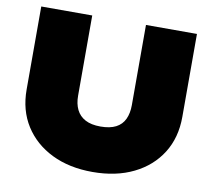

<svg xmlns="http://www.w3.org/2000/svg" viewBox="-83 -845 1055 957"><g transform="rotate(10 444.5 -366.0)"><path d="M308 -344Q308 -303 322.5 -273.5Q337 -244 367 -228Q397 -212 444 -212Q492 -212 522 -227.5Q552 -243 566 -273Q580 -303 580 -344V-750H838V-330Q838 -225 789 -147Q740 -69 651.5 -25.5Q563 18 444 18Q326 18 237.5 -25.5Q149 -69 99.5 -147Q50 -225 50 -330V-750H308Z"/></g></svg>

Font: Unbounded Black
Style: Regular
Weight: 900
Designer: Luke Prowse, Jean-Baptiste Morizot, Fátima Lázaro, Florian Runge
Foundry: NaN
Version: Version 1.701;gftools[0.9.28.dev5+ged2979d]